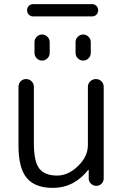

<svg xmlns="http://www.w3.org/2000/svg" viewBox="-20 -905 600 935"><path d="M238 10Q151 10 110.5 -38Q70 -86 70 -197V-482Q70 -498 80.5 -509Q91 -520 107 -520Q123 -520 134 -509Q145 -498 145 -482V-207Q145 -117 172 -83.5Q199 -50 258 -50Q312 -50 360 -96.5Q408 -143 408 -198V-482Q408 -498 419.5 -509Q431 -520 447 -520Q463 -520 474 -509Q485 -498 485 -482V-36Q485 -21 474.5 -10.5Q464 0 449 0Q434 0 423 -10.5Q412 -21 412 -36V-77Q412 -78 411 -78Q410 -78 409 -77Q340 10 238 10ZM348 -700Q348 -715 359 -726Q370 -737 385 -737Q400 -737 411 -726Q422 -715 422 -700V-647Q422 -632 411 -621Q400 -610 385 -610Q370 -610 359 -621Q348 -632 348 -647ZM148 -700Q148 -715 159 -726Q170 -737 185 -737Q200 -737 211 -726Q222 -715 222 -700V-647Q222 -632 211 -621Q200 -610 185 -610Q170 -610 159 -621Q148 -632 148 -647ZM428 -825H142Q129 -825 120.5 -833.5Q112 -842 112 -855Q112 -868 120.5 -876.5Q129 -885 142 -885H428Q441 -885 449.5 -876.5Q458 -868 458 -855Q458 -842 449.5 -833.5Q441 -825 428 -825Z"/></svg>

Font: Rounded Mplus 1c
Style: Regular
Weight: 400
Version: Version 1.059.20150529